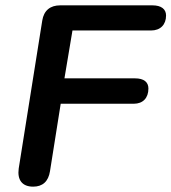

<svg xmlns="http://www.w3.org/2000/svg" viewBox="-20 -690 641 718"><path d="M104 8C139 8 161 -11 167 -50L207 -302H480C515 -302 535 -324 535 -359C535 -383 518 -397 485 -397H221L251 -576H545C580 -576 601 -598 601 -632C601 -656 583 -670 550 -670H205C168 -670 144 -651 138 -613L50 -60C44 -17 63 8 104 8Z"/></svg>

Font: SN Pro Semibold
Style: Italic
Weight: 600
Italic angle: -9°
Designer: Tobias Whetton
Foundry: Supernotes
Version: Version 1.001;Glyphs 3.2 (3249)